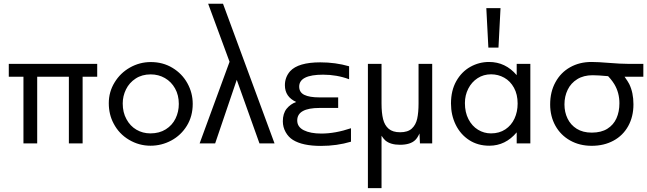

<svg xmlns="http://www.w3.org/2000/svg" viewBox="-20 -749 3381 1003"><path d="M25.9 -415.5H487.8V-348.1H411.6V0H339.8V-348.1H174.3V0H102.5V-348.1H25.9Z M578.6 -318.4Q608.4 -367.7 658.9 -396.2Q709.5 -424.8 767.6 -424.8Q831.1 -424.8 881.1 -394.5Q931.2 -364.3 959 -314Q986.8 -263.7 986.8 -206.5Q986.8 -142.1 956.3 -92.3Q925.8 -42.5 875 -15.1Q824.2 12.2 766.1 12.2Q706.1 12.2 653.8 -18.8Q601.6 -49.8 573.7 -103.5Q548.3 -150.9 548.3 -210Q548.3 -269 578.6 -318.4ZM640.6 -126.5Q659.7 -90.8 692.6 -71.5Q725.6 -52.2 765.6 -52.2Q812.5 -52.2 846.2 -73.5Q879.9 -94.7 897 -129.9Q914.1 -165 914.1 -206.1Q914.1 -252 894.5 -286.9Q875 -321.8 841.6 -341.1Q808.1 -360.4 767.1 -360.4Q721.7 -360.4 688.5 -338.6Q655.3 -316.9 638.2 -282Q621.1 -247.1 621.1 -208.5Q621.1 -161.6 640.6 -126.5Z M1022.9 0 1179.2 -426.3 1067.4 -729.5H1145L1414.1 0H1335.4L1216.8 -332L1104 0Z M1477.5 -181.2Q1497.6 -205.6 1527.3 -216.3Q1468.3 -243.2 1468.3 -303.7Q1468.3 -345.7 1495.6 -377Q1538.1 -423.3 1653.3 -423.3Q1732.4 -423.3 1803.7 -402.8V-335Q1739.7 -358.9 1668 -358.9Q1543 -358.9 1543 -296.4Q1543 -266.6 1569.8 -253.4Q1596.7 -240.2 1649.4 -240.2H1746.6V-185.1H1649.9Q1532.7 -185.1 1532.7 -119.6Q1532.7 -85.9 1567.1 -68.6Q1601.6 -51.3 1658.7 -51.3Q1731 -51.3 1813.5 -79.1V-8.8Q1739.7 13.2 1656.7 13.2Q1560.5 13.2 1510.3 -18.1Q1486.8 -32.7 1472.2 -58.8Q1457.5 -85 1457.5 -115.2Q1457.5 -156.2 1477.5 -181.2Z M1901.9 233.9V-415.5H1973.1V-208.5Q1973.1 -159.2 1981.2 -126.7Q1989.3 -94.2 2010.5 -76.2Q2031.7 -58.1 2070.3 -58.1Q2110.4 -58.1 2131.3 -77.4Q2152.3 -96.7 2159.4 -128.9Q2166.5 -161.1 2166.5 -209V-415.5H2237.8V0H2173.8L2171.4 -51.8Q2160.6 -28.3 2149.4 -17.6Q2124 7.3 2069.3 7.3Q2020 7.3 1993.2 -15.1Q1983.4 -23.9 1973.1 -40V233.9Z M2335.9 -208.5Q2335.9 -275.9 2363.5 -325Q2391.1 -374 2436.8 -399.7Q2482.4 -425.3 2534.7 -425.3Q2620.6 -425.3 2679.2 -356.4V-415.5H2750.5V0H2679.2V-57.6Q2620.6 12.2 2536.1 12.2Q2476.1 12.2 2430.7 -17.3Q2385.3 -46.9 2360.6 -97.4Q2335.9 -147.9 2335.9 -208.5ZM2427.2 -126.5Q2445.8 -90.3 2477.1 -71.3Q2508.3 -52.2 2544.9 -52.2Q2588.4 -52.2 2619.9 -73.2Q2651.4 -94.2 2667.7 -129.6Q2684.1 -165 2684.1 -208Q2684.1 -255.9 2665 -290.5Q2646 -325.2 2614.3 -343Q2582.5 -360.8 2545.4 -360.8Q2505.9 -360.8 2474.9 -340.6Q2443.8 -320.3 2426.3 -285.9Q2408.7 -251.5 2408.7 -210.4Q2408.7 -162.1 2427.2 -126.5ZM2520.5 -706.5H2594.7L2584 -500.5H2531.2Z M2881.8 -319.8Q2909.2 -370.1 2958.3 -397.7Q3007.3 -425.3 3069.8 -425.3Q3104 -425.3 3162.1 -420.4Q3222.7 -415.5 3258.3 -415.5H3340.8V-348.1H3242.7Q3260.7 -322.8 3267.1 -310.1Q3289.1 -265.1 3289.1 -204.1Q3289.1 -139.6 3261.7 -90.3Q3234.4 -41 3184.8 -14.2Q3135.3 12.7 3070.8 12.7Q3007.8 12.7 2958.3 -15.1Q2908.7 -43 2881.3 -92.3Q2854 -141.6 2854 -203.6Q2854 -269.5 2881.8 -319.8ZM2944.8 -129.9Q2960.9 -96.2 2992.9 -76.2Q3024.9 -56.2 3071.3 -56.2Q3120.6 -56.2 3152.8 -76.4Q3185.1 -96.7 3200.4 -131.1Q3215.8 -165.5 3215.8 -209.5Q3215.8 -265.1 3189 -309.6Q3180.7 -323.2 3168.9 -337.4L3156.7 -351.1Q3104.5 -356 3075.7 -356Q3028.8 -356 2995.6 -335.4Q2962.4 -314.9 2945.6 -280.3Q2928.7 -245.6 2928.7 -203.6Q2928.7 -163.1 2944.8 -129.9Z"/></svg>

Font: NMS Futura Pro Book
Style: Regular
Weight: 400
Designer: Blend3rman
Version: Version 0.1